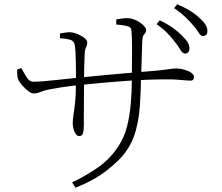

<svg xmlns="http://www.w3.org/2000/svg" viewBox="-20 -831 1040 900"><path d="M801 -633Q786 -653 765.5 -674.5Q745 -696 714 -718L729 -736Q766 -718 791.5 -699.5Q817 -681 833 -664Q853 -645 861 -630.5Q869 -616 868 -601Q867 -591 861 -585Q855 -579 847 -580Q835 -581 826 -597Q817 -613 801 -633ZM884 -714Q867 -734 847.5 -752.5Q828 -771 796 -793L811 -811Q848 -795 874 -778.5Q900 -762 917 -745Q936 -728 944.5 -713Q953 -698 952 -683Q952 -672 945.5 -667Q939 -662 930 -662Q920 -663 910.5 -679Q901 -695 884 -714ZM525 -716V-740Q538 -742 551 -744Q564 -746 575 -746Q592 -746 608 -740Q624 -734 637 -725Q650 -716 657.5 -706.5Q665 -697 665 -691Q665 -681 661 -676.5Q657 -672 652.5 -665.5Q648 -659 647 -641Q646 -618 645 -583.5Q644 -549 643 -515.5Q642 -482 641 -460Q640 -401 636 -339.5Q632 -278 617 -220.5Q602 -163 567 -116Q540 -79 481 -32.5Q422 14 334 49L318 24Q374 -2 434 -42.5Q494 -83 534 -144Q562 -186 575 -236.5Q588 -287 593 -344Q598 -401 598 -460Q599 -547 599 -603.5Q599 -660 596 -690Q595 -704 575 -709Q555 -714 525 -716ZM261 -674Q272 -676 284.5 -678Q297 -680 307 -680Q318 -680 332 -675.5Q346 -671 359 -664Q372 -657 380.5 -648.5Q389 -640 389 -632Q389 -622 386.5 -616.5Q384 -611 381 -604Q378 -597 377 -581Q377 -572 376 -553.5Q375 -535 374.5 -510Q374 -485 374 -455Q374 -412 373.5 -368.5Q373 -325 373 -292Q373 -259 373 -247Q373 -217 368.5 -205Q364 -193 352 -193Q342 -193 335 -203Q328 -213 324.5 -227Q321 -241 321 -252Q321 -272 324.5 -293.5Q328 -315 332 -351.5Q336 -388 336 -453Q336 -467 336 -491Q336 -515 335.5 -542.5Q335 -570 333.5 -593Q332 -616 329 -626Q325 -640 308 -645Q291 -650 261 -652ZM60 -505 80 -512Q91 -491 104.5 -469.5Q118 -448 136 -448Q153 -448 180.5 -450Q208 -452 239.5 -455.5Q271 -459 300.5 -462Q330 -465 350 -467Q380 -470 415 -473.5Q450 -477 487.5 -480.5Q525 -484 561.5 -487Q598 -490 631 -493Q684 -497 715 -500Q746 -503 762.5 -505.5Q779 -508 788 -509Q797 -510 806 -510Q822 -510 841.5 -505Q861 -500 875 -491Q889 -482 889 -470Q889 -463 885.5 -458Q882 -453 871 -453Q862 -453 848 -454.5Q834 -456 812 -457.5Q790 -459 757 -459Q717 -459 666 -457Q615 -455 559.5 -451Q504 -447 450 -442Q396 -437 349 -432Q302 -427 267 -421.5Q232 -416 206 -411Q187 -407 170 -400Q153 -393 137 -393Q127 -393 112 -404.5Q97 -416 84 -431Q71 -446 66 -457Q62 -465 61 -480.5Q60 -496 60 -505Z"/></svg>

Font: Source Han Serif JP VF
Style: Regular
Weight: 250
Designer: Ryoko NISHIZUKA 西塚涼子 (kana & ideographs); Frank Grießhammer (Latin, Greek & Cyrillic); Wenlong ZHANG 张文龙 (bopomofo); San
Foundry: Adobe
Version: Version 2.001;hotconv 1.1.0;makeotfexe 2.6.0